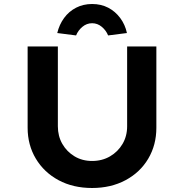

<svg xmlns="http://www.w3.org/2000/svg" viewBox="-20 -933 919 959"><path d="M440 6Q345 6 272.5 -33Q200 -72 159 -140.5Q118 -209 118 -295V-701H269V-302Q269 -253 291.5 -214Q314 -175 352.5 -152Q391 -129 440 -129Q490 -129 529.5 -152Q569 -175 592 -214Q615 -253 615 -302V-701H761V-295Q761 -209 720.5 -140.5Q680 -72 607 -33Q534 6 440 6ZM360 -756 266 -768Q276 -810 300 -843Q324 -876 360 -894.5Q396 -913 440 -913Q485 -913 520.5 -894.5Q556 -876 580.5 -843Q605 -810 614 -768L520 -756Q510 -781 488.5 -799Q467 -817 440 -817Q413 -817 391.5 -799Q370 -781 360 -756Z"/></svg>

Font: Lexend Exa SemiBold
Style: Regular
Weight: 600
Designer: Bonnie Shaver-Troup, Thomas Jockin
Foundry: Lexend
Version: Version 1.007